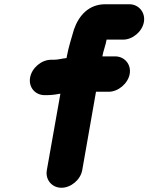

<svg xmlns="http://www.w3.org/2000/svg" viewBox="-20 -775 700 906"><path d="M191 -326H198C218 -326 240 -328 258 -332C260 -332 262 -332 265 -333L201 28C193 73 225 111 270 111C315 111 360 73 368 28L433 -342H493C538 -342 584 -381 592 -426C600 -471 568 -509 523 -509H463C468 -537 479 -563 483 -588H561C606 -588 651 -626 659 -671C667 -716 635 -755 590 -755H477C399 -755 352 -702 329 -636C318 -597 304 -555 296 -512L294 -501C273 -499 254 -493 234 -493H221C175 -493 130 -454 122 -409C114 -364 145 -326 191 -326Z"/></svg>

Font: Blanket
Style: BlkObl
Weight: 900
Foundry: Cannot Into Space Fonts
Version: Version 0.9